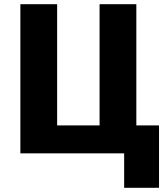

<svg xmlns="http://www.w3.org/2000/svg" viewBox="-20 -720 792 914"><path d="M629 -123H737V174H571V10H77V-700H252V-123H454V-700H629Z"/></svg>

Font: Repo ExtraBold
Style: Bold
Weight: 700
Designer: Stefan Peev
Foundry: Context Ltd
Version: Version 1.502